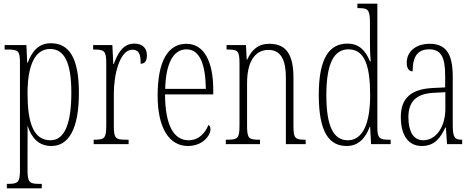

<svg xmlns="http://www.w3.org/2000/svg" viewBox="-20 -780 2559 1039"><path d="M17 239H206V215H194C140 215 129 208 129 141V18C129 -30 130 -72 129 -98H130C151 -33 190 10 258 10C350 10 407 -79 407 -278C407 -467 354 -546 255 -546C188 -546 153 -501 130 -441H127L123 -536H5V-512H19C80 -512 88 -505 88 -438V140C88 208 77 215 22 215H17ZM253 -21C158 -21 129 -122 129 -275C129 -426 169 -515 251 -515C330 -515 366 -438 366 -279C366 -121 334 -21 253 -21Z M487 0H676V-24H663C606 -24 596 -30 596 -99V-274C596 -379 629 -511 696 -511C738 -511 741 -476 741 -435C766 -435 775 -454 775 -480C775 -517 754 -544 707 -544C642 -544 615 -485 596 -434H593L588 -536H484V-512H487C544 -512 555 -506 555 -437V-100C555 -30 544 -24 489 -24H487Z M997 10C1077 10 1119 -47 1119 -80C1119 -94 1114 -101 1108 -104C1091 -62 1058 -21 1000 -21C921 -21 874 -101 873 -269H1134V-294C1134 -449 1083 -543 989 -543C889 -543 833 -450 833 -262C833 -88 895 10 997 10ZM1094 -299H874C877 -431 915 -513 989 -513C1064 -513 1092 -426 1094 -299Z M1202 0H1387V-24H1381C1327 -24 1317 -31 1317 -99V-330C1317 -454 1365 -510 1433 -510C1502 -510 1527 -452 1527 -360V0H1634V-24H1630C1577 -24 1568 -31 1568 -100V-360C1568 -486 1528 -543 1438 -543C1376 -543 1343 -511 1318 -458H1315L1311 -536H1206V-512H1211C1266 -512 1276 -506 1276 -438V-100C1276 -31 1266 -24 1210 -24H1202Z M1856 10C1919 10 1957 -31 1981 -94H1983L1988 0H2094V-24H2085C2034 -24 2022 -32 2022 -91V-760H1914V-736H1919C1971 -736 1982 -730 1982 -655V-548C1982 -513 1983 -479 1986 -448H1982C1959 -505 1924 -544 1860 -544C1767 -544 1705 -473 1705 -267C1705 -63 1762 10 1856 10ZM1862 -21C1786 -21 1746 -94 1746 -265C1746 -443 1790 -513 1866 -513C1953 -513 1983 -425 1983 -265C1983 -109 1942 -21 1862 -21Z M2262 10C2332 10 2363 -33 2390 -90H2393L2399 0H2481V-24H2479C2441 -24 2430 -35 2430 -105V-367C2430 -496 2388 -543 2305 -543C2228 -543 2181 -499 2181 -441C2181 -411 2192 -394 2213 -394C2213 -476 2241 -513 2303 -513C2366 -513 2389 -471 2389 -371V-307L2326 -304C2207 -299 2149 -251 2149 -147C2149 -41 2195 10 2262 10ZM2270 -21C2215 -21 2190 -72 2190 -146C2190 -227 2229 -274 2331 -278L2390 -281V-191C2390 -95 2341 -21 2270 -21Z"/></svg>

Font: Noto Serif Devanagari ExtraCondensed ExtraLight
Style: Regular
Weight: 200
Width: 2
Designer: Universal Thirst, Indian Type Foundry and the Monotype Design Team
Foundry: Monotype Imaging Inc.
Version: Version 2.004